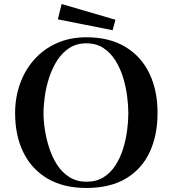

<svg xmlns="http://www.w3.org/2000/svg" viewBox="-20 -925 860 953"><path d="M617 -363Q617 -401 611 -447.5Q605 -494 591 -540Q577 -586 553 -624.5Q529 -663 493.5 -686.5Q458 -710 409 -710Q360 -710 324 -686.5Q288 -663 263.5 -624.5Q239 -586 224 -540Q209 -494 202.5 -447.5Q196 -401 196 -363Q196 -325 203 -279.5Q210 -234 225 -188.5Q240 -143 264.5 -105.5Q289 -68 325 -45.5Q361 -23 409 -23Q459 -23 494.5 -45.5Q530 -68 553.5 -105Q577 -142 591 -187Q605 -232 611 -278Q617 -324 617 -363ZM762 -365Q762 -252 722 -168Q682 -84 603.5 -38Q525 8 409 8Q295 8 216 -38.5Q137 -85 96 -168.5Q55 -252 55 -363Q55 -441 79.5 -509.5Q104 -578 150.5 -630Q197 -682 262.5 -711Q328 -740 409 -740Q523 -740 602 -692.5Q681 -645 721.5 -560.5Q762 -476 762 -365ZM553 -827 539 -775 267 -829 286 -905Z"/></svg>

Font: Kaisei HarunoUmi
Style: Bold
Weight: 700
Designer: Font-Kai, 金井和夫
Foundry: KAZUO KANAI
Version: Version 5.003